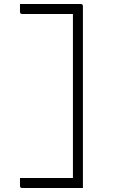

<svg xmlns="http://www.w3.org/2000/svg" viewBox="-20 -780 640 961"><path d="M80 -760H384Q395 -760 395 -749V161H91Q80 161 80 150V111H345V-710H91Q80 -710 80 -721Z"/></svg>

Font: Recursive Mn Lnr St Lt
Style: Regular
Weight: 300
Monospace: yes
Version: Version 1.079;hotconv 1.0.112;makeotfexe 2.5.65598; ttfautoh